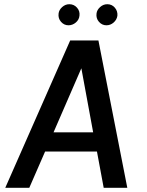

<svg xmlns="http://www.w3.org/2000/svg" viewBox="-20 -892 699 911"><path d="M5 -1 313 -700H447L584 -1H472L440 -173H194L119 -1ZM366 -568 234 -264H422ZM305 -772Q284 -772 269.5 -788.5Q255 -805 258 -828Q260 -845 275 -858.5Q290 -872 309 -872Q331 -872 345.5 -855.5Q360 -839 357 -817Q355 -798 339.5 -785Q324 -772 305 -772ZM485 -772Q464 -772 449.5 -788.5Q435 -805 438 -828Q440 -845 455 -858.5Q470 -872 489 -872Q511 -872 525 -855.5Q539 -839 537 -817Q534 -798 519 -785Q504 -772 485 -772Z"/></svg>

Font: Kulim Park SemiBold
Style: Italic
Weight: 600
Italic angle: -8°
Designer: Noponies / Dale Sattler
Foundry: Noponies
Version: Version 1.000; ttfautohint (v1.8.3)